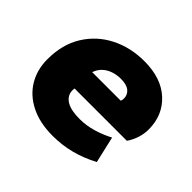

<svg xmlns="http://www.w3.org/2000/svg" viewBox="-120 -635 799 799"><g transform="rotate(45 280.0 -235.0)"><path d="M268 10Q193 10 139 -17Q85 -44 56.5 -91.5Q28 -139 28 -200Q28 -288 67 -350.5Q106 -413 172 -446.5Q238 -480 320 -480Q419 -480 476 -427.5Q533 -375 533 -291Q533 -266 525 -241Q517 -216 502 -194H194Q191 -173 198.5 -158.5Q206 -144 221 -135Q236 -126 256 -122.5Q276 -119 299 -119Q338 -119 376.5 -130.5Q415 -142 449 -160L476 -43Q427 -17 376 -3.5Q325 10 268 10ZM198 -294H366Q369 -300 369 -310Q369 -332 352.5 -345.5Q336 -359 302 -359Q278 -359 256.5 -351.5Q235 -344 220 -329.5Q205 -315 198 -294Z"/></g></svg>

Font: Gantari ExtraBold
Style: Italic
Weight: 800
Italic angle: -10°
Designer: Anugrah Pasau
Foundry: Lafontype
Version: Version 1.000